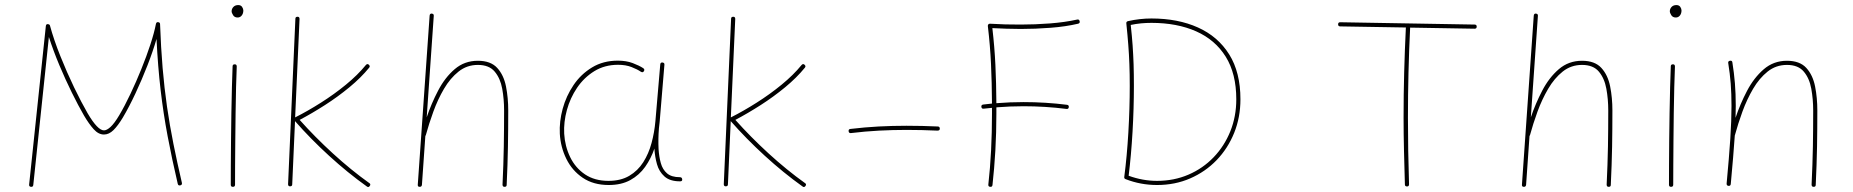

<svg xmlns="http://www.w3.org/2000/svg" viewBox="-20 -740 7421 769"><path d="M104 8.3Q95.7 7.3 96.7 -1L163.6 -635.7Q164.6 -645 173.3 -643.1Q179.2 -642.1 180.2 -637.2Q195.8 -580.1 221.7 -515.4Q247.6 -450.7 276.6 -390.4Q305.7 -330.1 331.1 -286.1Q371.1 -217.8 396.5 -217.8Q407.7 -217.8 422.9 -231.7Q438 -245.6 457.5 -278.3Q479.5 -315.4 502.4 -363.8Q525.4 -412.1 546.1 -463.4Q566.9 -514.6 582.3 -561.8Q597.7 -608.9 604.5 -644Q606.4 -653.3 615.2 -650.9Q621.1 -649.4 621.1 -643.1Q624.5 -548.8 631.3 -468Q638.2 -387.2 648.9 -312.7Q659.7 -238.3 674.6 -163.8Q689.5 -89.4 708.5 -7.8Q710.4 0.5 702.1 2.4Q693.8 4.4 691.9 -3.9Q668.5 -104 651.4 -194.6Q634.3 -285.2 623.3 -379.4Q612.3 -473.6 606.9 -584Q592.8 -535.2 570.6 -478Q548.3 -420.9 522.7 -366.2Q497.1 -311.5 472.2 -269.5Q452.6 -236.8 434.6 -219Q416.5 -201.2 396.5 -201.2Q374.5 -201.2 355.5 -222.2Q336.4 -243.2 316.4 -277.3Q293.5 -316.9 267.6 -369.4Q241.7 -421.9 217.5 -479.5Q193.4 -537.1 175.8 -591.8L113.3 1Q112.3 9.3 104 8.3Z M907.7 -694.8Q907.7 -704.6 914.8 -712.2Q921.9 -719.7 934.1 -719.7Q944.8 -719.7 949.7 -712.2Q954.6 -704.6 954.6 -698.2Q954.6 -686 948.2 -678Q941.9 -669.9 931.6 -669.9Q919.4 -669.9 913.6 -679.2Q907.7 -688.5 907.7 -694.8ZM920.4 -482.4Q928.2 -482.4 928.2 -473.6Q926.8 -439.5 925.5 -390.9Q924.3 -342.3 923.6 -287.4Q922.9 -232.4 922.4 -178Q921.9 -123.5 921.6 -77.1Q921.4 -30.8 921.4 0Q921.4 8.3 912.6 8.3Q904.3 8.3 904.3 0Q904.3 -30.8 904.5 -77.1Q904.8 -123.5 905.3 -178Q905.8 -232.4 906.7 -287.6Q907.7 -342.8 908.9 -391.4Q910.2 -439.9 911.6 -474.6Q911.6 -482.4 920.4 -482.4Z M1460.9 4.9Q1455.6 12.2 1449.2 6.8Q1372.6 -47.9 1297.9 -116.2Q1223.1 -184.6 1161.6 -254.9L1150.4 -1.5Q1150.4 6.3 1141.6 6.3Q1133.8 6.3 1133.8 -2.4L1163.1 -665Q1163.1 -672.9 1171.9 -672.9Q1179.7 -672.9 1179.7 -664.1L1162.1 -270Q1162.1 -270 1162.6 -270Q1212.9 -295.4 1265.6 -328.9Q1318.4 -362.3 1365.5 -400.9Q1412.6 -439.5 1445.3 -479.5Q1451.2 -486.3 1457 -481Q1463.9 -475.1 1458.5 -468.8Q1425.8 -428.7 1379.6 -390.6Q1333.5 -352.5 1281.7 -319.3Q1230 -286.1 1180.2 -259.8Q1240.7 -191.9 1313.2 -125.5Q1385.7 -59.1 1459 -6.8Q1466.3 -2.4 1460.9 4.9Z M1661.1 8.3Q1652.3 8.3 1653.3 -0.5L1700.7 -677.2Q1701.7 -686.5 1709.5 -685.5Q1718.3 -684.6 1717.3 -676.3L1689 -270Q1707.5 -325.2 1734.9 -377.4Q1762.2 -429.7 1801.3 -463.1Q1840.3 -496.6 1894 -496.6Q1945.3 -496.6 1971.4 -468Q1997.6 -439.5 2006.6 -393.8Q2015.6 -348.1 2015.6 -297.4Q2015.6 -223.1 2014.4 -152.1Q2013.2 -81.1 2009.3 0.5Q2009.3 8.3 2001 8.3Q1992.7 8.3 1992.7 -0.5Q1996.6 -82 1997.8 -152.6Q1999 -223.1 1999 -297.4Q1999 -342.8 1991.5 -384.5Q1983.9 -426.3 1961.4 -453.1Q1939 -480 1894 -480Q1850.1 -480 1816.7 -453.4Q1783.2 -426.8 1758.3 -384.3Q1733.4 -341.8 1715.6 -292.7Q1697.8 -243.7 1685.5 -198.7Q1685.1 -196.8 1683.6 -195.3L1669.9 0.5Q1668.9 8.3 1661.1 8.3Z M2417 -15.6Q2466.3 -15.6 2500.5 -35.9Q2534.7 -56.2 2556.4 -90.3Q2578.1 -124.5 2589.6 -167.2Q2601.1 -210 2605 -254.4L2624.5 -482.4Q2625.5 -490.7 2633.3 -489.7Q2642.1 -488.8 2641.1 -480.5L2622.1 -252.4Q2621.1 -238.8 2619.1 -225.6Q2619.1 -225.6 2619.1 -225.1Q2615.7 -183.6 2617.7 -143.1Q2619.6 -112.3 2626.7 -86.7Q2633.8 -61 2651.6 -45.7Q2669.4 -30.3 2703.1 -30.3Q2711.4 -30.3 2712.4 -22Q2713.4 -13.7 2704.1 -13.7Q2663.1 -13.7 2641.4 -33.2Q2619.6 -52.7 2611.3 -82.5Q2603 -112.3 2601.1 -143.1V-145Q2587.4 -105 2564 -71.8Q2540.5 -38.6 2504.6 -18.8Q2468.8 1 2418 1Q2356.9 1 2314.2 -27.8Q2271.5 -56.6 2248.3 -103.8Q2225.1 -150.9 2222.2 -204.6Q2219.7 -252.9 2233.6 -304.2Q2247.6 -355.5 2277.1 -399.2Q2306.6 -442.9 2351.3 -470Q2396 -497.1 2454.6 -497.1Q2488.3 -497.1 2514.2 -487.3Q2540 -477.5 2555.7 -467.3Q2563.5 -462.4 2559.1 -455.1Q2554.7 -447.8 2546.9 -452.6Q2532.7 -462.4 2509.5 -471.4Q2486.3 -480.5 2455.6 -480.5Q2401.9 -480.5 2360.6 -455.1Q2319.3 -429.7 2291.5 -388.7Q2263.7 -347.7 2250.5 -299.3Q2237.3 -251 2239.7 -204.6Q2242.7 -153.8 2263.7 -110.6Q2284.7 -67.4 2323.2 -41.5Q2361.8 -15.6 2417 -15.6Z M3206.1 4.9Q3200.7 12.2 3194.3 6.8Q3117.7 -47.9 3043 -116.2Q2968.3 -184.6 2906.7 -254.9L2895.5 -1.5Q2895.5 6.3 2886.7 6.3Q2878.9 6.3 2878.9 -2.4L2908.2 -665Q2908.2 -672.9 2917 -672.9Q2924.8 -672.9 2924.8 -664.1L2907.2 -270Q2907.2 -270 2907.7 -270Q2958 -295.4 3010.7 -328.9Q3063.5 -362.3 3110.6 -400.9Q3157.7 -439.5 3190.4 -479.5Q3196.3 -486.3 3202.1 -481Q3209 -475.1 3203.6 -468.8Q3170.9 -428.7 3124.8 -390.6Q3078.6 -352.5 3026.9 -319.3Q2975.1 -286.1 2925.3 -259.8Q2985.8 -191.9 3058.3 -125.5Q3130.9 -59.1 3204.1 -6.8Q3211.4 -2.4 3206.1 4.9Z M3378.9 -214.4Q3377.9 -222.7 3386.2 -223.6Q3444.3 -230.5 3499.5 -233.4Q3554.7 -236.3 3610.8 -236.3Q3672.9 -236.3 3735.8 -233.4Q3744.1 -233.4 3744.1 -224.6Q3744.1 -216.8 3734.9 -216.8Q3671.9 -219.7 3610.8 -219.7Q3555.7 -219.7 3500.5 -216.8Q3445.3 -213.9 3388.2 -207Q3379.9 -206.1 3378.9 -214.4Z M3910.6 -312Q3909.7 -320.3 3918 -321.3Q3935.5 -323.2 3953.1 -325.2Q3952.6 -409.7 3949.2 -483.4Q3945.8 -557.1 3936.5 -635.7Q3936 -638.2 3938.2 -641.8Q3940.4 -645.5 3945.3 -645Q3975.6 -643.1 4006.3 -642.3Q4037.1 -641.6 4068.4 -641.6Q4126 -641.6 4185.8 -646.2Q4245.6 -650.9 4293.9 -661.6Q4302.2 -663.6 4304.2 -655.3Q4306.2 -647 4297.9 -645Q4248 -633.3 4187.3 -628.7Q4126.5 -624 4068.4 -624Q4040 -624 4011.2 -625Q3982.4 -626 3954.6 -627.4Q3963.4 -551.3 3966.8 -479.7Q3970.2 -408.2 3970.7 -326.7Q4025.9 -331.1 4079.6 -331.1Q4123 -331.1 4166.7 -328.4Q4210.4 -325.7 4253.4 -320.3Q4261.7 -319.3 4260.7 -311Q4259.8 -302.7 4251.5 -303.7Q4209 -309.1 4165.8 -311.8Q4122.6 -314.5 4079.6 -314.5Q4025.9 -314.5 3970.7 -310.1Q3970.7 -297.9 3970.7 -284.7Q3970.7 -209.5 3966.6 -137Q3962.4 -64.5 3955.1 1Q3954.1 9.3 3945.8 8.3Q3937.5 7.3 3938.5 -1Q3945.8 -65.9 3949.5 -137.9Q3953.1 -210 3953.1 -284.7Q3953.1 -296.9 3953.1 -308.1Q3936.5 -306.6 3919.9 -304.7Q3911.6 -303.7 3910.6 -312Z M4497.6 -655.3Q4544.9 -666 4591.8 -666Q4697.8 -666 4778.1 -629.9Q4858.4 -593.8 4903.3 -522Q4948.2 -450.2 4948.2 -342.3Q4948.2 -270 4923.1 -207.8Q4897.9 -145.5 4852.8 -98.6Q4807.6 -51.8 4746.8 -25.4Q4686 1 4614.3 1Q4548.3 1 4488.3 -22.5Q4481.9 -24.9 4482.9 -31.2Q4493.7 -113.8 4499.3 -209.7Q4504.9 -305.7 4504.9 -396Q4504.9 -444.3 4503.4 -483.2Q4502 -522 4499 -560.5Q4496.1 -599.1 4491.2 -646Q4490.2 -653.3 4497.6 -655.3ZM4508.8 -640.1Q4513.7 -595.7 4516.4 -557.9Q4519 -520 4520.3 -481.7Q4521.5 -443.4 4521.5 -396Q4521.5 -306.6 4516.1 -212.9Q4510.7 -119.1 4500.5 -36.1Q4556.6 -15.6 4614.3 -15.6Q4682.1 -15.6 4740 -40.5Q4797.9 -65.4 4840.8 -110.1Q4883.8 -154.8 4907.7 -214.1Q4931.6 -273.4 4931.6 -342.3Q4931.6 -444.8 4889.4 -512.7Q4847.2 -580.6 4770.8 -614.5Q4694.3 -648.4 4591.8 -648.4Q4570.8 -648.4 4550.3 -646.5Q4529.8 -644.5 4508.8 -640.1Z M5615.7 6.8Q5606.9 6.8 5606.9 -1Q5605 -67.9 5603.3 -135Q5601.6 -202.1 5601.6 -269Q5601.6 -360.4 5604 -450Q5606.4 -539.6 5610.8 -629.9L5347.7 -634.3Q5339.4 -634.3 5339.4 -642.6Q5339.4 -650.9 5347.7 -650.9L5886.2 -641.6Q5894.5 -641.6 5894.5 -633.3Q5894.5 -625 5886.2 -625L5627.9 -629.4Q5619.1 -449.2 5619.1 -269Q5619.1 -136.2 5623.5 -2Q5623.5 6.8 5615.7 6.8Z M6083.5 8.3Q6074.7 8.3 6075.7 -0.5L6123 -677.2Q6124 -686.5 6131.8 -685.5Q6140.6 -684.6 6139.6 -676.3L6111.3 -270Q6129.9 -325.2 6157.2 -377.4Q6184.6 -429.7 6223.6 -463.1Q6262.7 -496.6 6316.4 -496.6Q6367.7 -496.6 6393.8 -468Q6419.9 -439.5 6429 -393.8Q6438 -348.1 6438 -297.4Q6438 -223.1 6436.8 -152.1Q6435.5 -81.1 6431.6 0.5Q6431.6 8.3 6423.3 8.3Q6415 8.3 6415 -0.5Q6418.9 -82 6420.2 -152.6Q6421.4 -223.1 6421.4 -297.4Q6421.4 -342.8 6413.8 -384.5Q6406.2 -426.3 6383.8 -453.1Q6361.3 -480 6316.4 -480Q6272.5 -480 6239 -453.4Q6205.6 -426.8 6180.7 -384.3Q6155.8 -341.8 6137.9 -292.7Q6120.1 -243.7 6107.9 -198.7Q6107.4 -196.8 6106 -195.3L6092.3 0.5Q6091.3 8.3 6083.5 8.3Z M6668 -694.8Q6668 -704.6 6675 -712.2Q6682.1 -719.7 6694.3 -719.7Q6705.1 -719.7 6710 -712.2Q6714.8 -704.6 6714.8 -698.2Q6714.8 -686 6708.5 -678Q6702.1 -669.9 6691.9 -669.9Q6679.7 -669.9 6673.8 -679.2Q6668 -688.5 6668 -694.8ZM6680.7 -482.4Q6688.5 -482.4 6688.5 -473.6Q6687 -439.5 6685.8 -390.9Q6684.6 -342.3 6683.8 -287.4Q6683.1 -232.4 6682.6 -178Q6682.1 -123.5 6681.9 -77.1Q6681.6 -30.8 6681.6 0Q6681.6 8.3 6672.9 8.3Q6664.6 8.3 6664.6 0Q6664.6 -30.8 6664.8 -77.1Q6665 -123.5 6665.5 -178Q6666 -232.4 6667 -287.6Q6668 -342.8 6669.2 -391.4Q6670.4 -439.9 6671.9 -474.6Q6671.9 -482.4 6680.7 -482.4Z M6895.5 -4.9Q6905.3 -109.4 6910.2 -183.8Q6915 -258.3 6915 -315.9Q6915 -364.3 6911.9 -405Q6908.7 -445.8 6901.9 -487.3Q6900.4 -494.6 6908.2 -496.6Q6917.5 -498.5 6918.5 -490.2Q6925.3 -448.2 6928.7 -406.5Q6932.1 -364.7 6932.1 -315.9Q6932.1 -293 6931.2 -268.1Q6949.7 -323.7 6977.3 -376.2Q7004.9 -428.7 7044.2 -462.6Q7083.5 -496.6 7137.2 -496.6Q7188.5 -496.6 7214.6 -468Q7240.7 -439.5 7249.8 -393.8Q7258.8 -348.1 7258.8 -297.4Q7258.8 -223.1 7257.6 -152.1Q7256.3 -81.1 7252.4 0.5Q7252.4 8.3 7244.1 8.3Q7235.8 8.3 7235.8 -0.5Q7239.7 -82 7241 -152.6Q7242.2 -223.1 7242.2 -297.4Q7242.2 -342.8 7234.6 -384.5Q7227.1 -426.3 7204.6 -453.1Q7182.1 -480 7137.2 -480Q7093.3 -480 7059.8 -453.4Q7026.4 -426.8 7001.5 -384.3Q6976.6 -341.8 6958.7 -292.7Q6940.9 -243.7 6928.7 -198.7L6928.2 -197.3Q6925.3 -156.2 6921.4 -108.2Q6917.5 -60.1 6912.1 -2.9Q6911.1 5.4 6902.8 4.4Q6895 3.4 6895.5 -4.9Z"/></svg>

Font: Mikhak-FD Thin
Style: Regular
Weight: 100
Designer: Amin Abedi
Version: Version 3.2